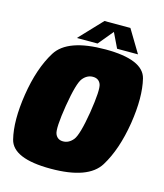

<svg xmlns="http://www.w3.org/2000/svg" viewBox="-110 -814 769 901"><g transform="rotate(15 274.0 -363.5)"><path d="M220.5 4Q403.5 4 456.2 -81.8Q509 -167.5 530.5 -300.5Q551 -431.5 529.8 -517.5Q508.5 -603.5 325.5 -603.5Q141.5 -603.5 88.5 -518.5Q35.5 -433.5 14.5 -300.5Q-6 -169 15.5 -82.5Q37 4 220.5 4ZM243.5 -135Q216 -135 205.5 -160Q195 -185 213.5 -300Q232.5 -414 253 -439Q273.5 -464 301.5 -464Q330 -464 340 -439.2Q350 -414.5 332 -300Q313 -185.5 292.2 -160.2Q271.5 -135 243.5 -135ZM181 -620.5H281.5L341.5 -693L376.5 -620.5H478L411.5 -731H285.5Z"/></g></svg>

Font: Anybody Condensed Black
Style: Italic
Weight: 900
Width: 3
Italic angle: -10°
Version: Version 1.113;gftools[0.9.25]